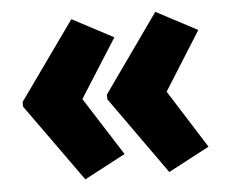

<svg xmlns="http://www.w3.org/2000/svg" viewBox="-41 -567 679 572"><g transform="rotate(-5 298.0 -280.5)"><path d="M26 -287 192 -520 315 -455 204 -280 315 -106 192 -41 26 -273ZM278 -287 443 -520 566 -455 456 -280 566 -106 443 -41 278 -273Z"/></g></svg>

Font: Noto Sans Malayalam Condensed Black
Style: Regular
Weight: 900
Width: 3
Designer: Jelle Bosma - Monotype Design Team
Foundry: Monotype Imaging Inc.
Version: Version 2.104; ttfautohint (v1.8.4.7-5d5b)